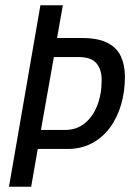

<svg xmlns="http://www.w3.org/2000/svg" viewBox="-20 -707 497 727"><path d="M14 0 133 -687H218L196 -563H291Q352 -563 387.5 -544.5Q423 -526 438 -493Q453 -460 453 -416Q453 -359 438 -309Q423 -259 395 -222Q367 -185 327 -164Q287 -143 236 -143H123L98 0ZM135 -215H227Q269 -215 300 -239.5Q331 -264 348 -307Q365 -350 365 -405Q365 -444 345 -467.5Q325 -491 278 -491H184Z"/></svg>

Font: Archivo ExtraCondensed
Style: Italic
Weight: 400
Width: 2
Italic angle: -10°
Designer: Hector Gatti
Foundry: Omnibus-Type
Version: Version 2.001